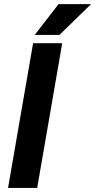

<svg xmlns="http://www.w3.org/2000/svg" viewBox="-20 -923 467 943"><path d="M162.6 0H19.5L142.6 -710.9H285.6ZM267.6 -902.8H427.2L272 -751.5H150.4Z"/></svg>

Font: RobotoDraft
Style: Bold Italic
Weight: 700
Italic angle: -12°
Version: Version 2.001150; 2014